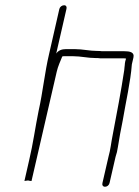

<svg xmlns="http://www.w3.org/2000/svg" viewBox="-20 -711 529 731"><path d="M206 -677 167 -506C150 -434 143 -360 127 -289C114 -225 106 -164 91 -101L73 -22L87 -24C91 -23 94 -22 98 -22H100L196 -438C200 -457 211 -481 217 -496C220 -497 222 -497 225 -497H258C288 -497 314 -490 344 -490C350 -490 356 -490 361 -489H447C450 -489 455 -489 460 -488L457 -478C456 -473 455 -468 455 -463C454 -458 454 -452 453 -444C441 -364 425 -281 409 -197C403 -168 401 -142 393 -114L370 -14C368 -6 372 0 380 0C388 0 395 -6 397 -14L420 -114C424 -125 427 -138 429 -152C434 -183 440 -218 447 -251C459 -323 477 -399 482 -466L488 -492C493 -513 473 -516 453 -516H368C363 -517 357 -517 351 -517C321 -517 295 -524 264 -524H231C215 -524 202 -519 194 -507L233 -677C235 -685 232 -691 224 -691C216 -691 208 -685 206 -677Z"/></svg>

Font: Electronic
Style: LtIt
Weight: 300
Version: Version 1.011